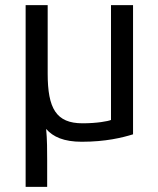

<svg xmlns="http://www.w3.org/2000/svg" viewBox="-20 -541 617 749"><path d="M299 12C229 12 187 -7 160 -38C164 3 164 47 164 84V188H80V-521H166V-254C166 -118 199 -60 302 -60C358 -60 401 -68 413 -73V-521H499V-17C457 -4 392 12 299 12Z"/></svg>

Font: Repo Regular
Style: Regular
Weight: 400
Designer: Stefan Peev
Foundry: Context Ltd
Version: Version 1.502